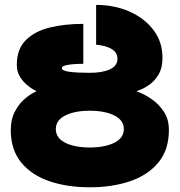

<svg xmlns="http://www.w3.org/2000/svg" viewBox="-20 -757 740 791"><path d="M49.3 -489.7Q49.3 -555.2 86.7 -592Q124 -628.9 186 -643.8Q248 -658.7 323.2 -658.7V-494.1Q303.7 -494.1 283.2 -492.7Q262.7 -491.2 248.8 -487.3Q234.9 -483.4 234.9 -476.1Q234.9 -465.3 266.4 -461.2Q297.9 -457 349.6 -457Q401.9 -457 432.9 -471.4Q463.9 -485.8 463.9 -515.1Q463.9 -540.5 440.2 -554.9Q416.5 -569.3 376 -572.8V-736.8Q451.2 -736.8 513.2 -709.5Q575.2 -682.1 612.3 -633.3Q649.4 -584.5 649.4 -519Q649.4 -477.1 633.3 -450.2Q617.2 -423.3 595.7 -408.2Q574.2 -393.1 558.1 -387.2Q542 -381.3 542 -381.3Q542 -381.3 562.3 -372.8Q582.5 -364.3 608.9 -345.5Q635.3 -326.7 655.5 -296.1Q675.8 -265.6 675.8 -221.2Q675.8 -140.1 632.8 -87.9Q589.8 -35.6 516.1 -10.5Q442.4 14.6 349.6 14.6Q256.8 14.6 183.3 -10.5Q109.9 -35.6 67.1 -87.9Q24.4 -140.1 24.4 -221.2Q24.4 -265.1 40.5 -295.9Q56.6 -326.7 77.4 -345.5Q98.1 -364.3 114.3 -372.8Q130.4 -381.3 130.4 -381.3Q130.4 -381.3 118.2 -387.9Q106 -394.5 89.8 -408.2Q73.7 -421.9 61.5 -442.1Q49.3 -462.4 49.3 -489.7ZM349.6 -300.8Q287.6 -300.8 248.8 -281.2Q210 -261.7 210 -225.1Q210 -188.5 248.8 -168.9Q287.6 -149.4 349.6 -149.4Q412.1 -149.4 451.2 -168.9Q490.2 -188.5 490.2 -225.1Q490.2 -261.7 451.2 -281.2Q412.1 -300.8 349.6 -300.8Z"/></svg>

Font: Giphurs Black
Style: Regular
Weight: 900
Version: Version 0.920; ttfautohint (v1.8.4.7-5d5b)